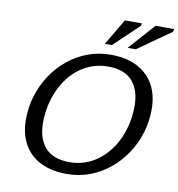

<svg xmlns="http://www.w3.org/2000/svg" viewBox="-97 -1004 1024 1102"><g transform="rotate(10 414.5 -453.0)"><path d="M180.5 -256Q180.5 -164 226.8 -111.8Q273 -59.5 369 -59.5Q416 -59.5 457.2 -73.5Q498.5 -87.5 533.2 -113.2Q568 -139 595.5 -174.2Q623 -209.5 642.2 -252.2Q661.5 -295 671.5 -343Q681.5 -391 681.5 -442Q681.5 -533.5 635.2 -586Q589 -638.5 493 -638.5Q446 -638.5 404.5 -624.5Q363 -610.5 328.2 -584.8Q293.5 -559 266.2 -523.8Q239 -488.5 219.8 -445.8Q200.5 -403 190.5 -355Q180.5 -307 180.5 -256ZM781.5 -440Q781.5 -368.5 761.2 -302Q741 -235.5 703.2 -179Q665.5 -122.5 614 -80Q562.5 -37.5 499.5 -13.8Q436.5 10 365.5 10Q274 10 210.2 -22.8Q146.5 -55.5 113.5 -116Q80.5 -176.5 80.5 -258Q80.5 -329 100.8 -395.5Q121 -462 158.5 -518.8Q196 -575.5 247.8 -618Q299.5 -660.5 362.5 -684.2Q425.5 -708 496 -708Q588 -708 651.5 -675Q715 -642 748.2 -582Q781.5 -522 781.5 -440ZM584 -763.5 720 -916H829L824.5 -899.5L631.5 -763.5ZM451 -763.5 541.5 -916H640.5L637 -901L492.5 -763.5Z"/></g></svg>

Font: Newsreader 9pt
Style: Italic
Weight: 400
Italic angle: -17°
Designer: Hugues Gentile
Foundry: Production Type
Version: Version 1.003